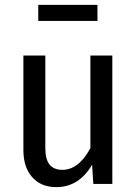

<svg xmlns="http://www.w3.org/2000/svg" viewBox="-20 -755 561 788"><path d="M441 0H363L358 -79Q304 13 211 13Q148 13 112 -28Q76 -69 76 -139V-527H166V-147Q166 -101 183.5 -79.5Q201 -58 236 -58Q303 -58 351 -147V-527H441ZM137 -669V-735H380V-669Z"/></svg>

Font: Fira Sans Condensed
Style: Regular
Weight: 400
Width: 3
Designer: bBox Type GmbH & Carrois Corporate GbR & Edenspiekermann AG
Foundry: bBox Type GmbH & Carrois Corporate GbR & Edenspiekermann AG
Version: Version 4.301